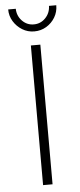

<svg xmlns="http://www.w3.org/2000/svg" viewBox="-56 -825 357 856"><g transform="rotate(-5 122.5 -397.0)"><path d="M101.4 0V-625H143.8V0ZM122.2 -686.1Q93.1 -686.1 68.8 -701Q44.4 -716 29.5 -740.3Q14.6 -764.6 14.6 -793.8H48.6Q49.3 -761.8 70.8 -739.6Q92.4 -717.4 122.9 -717.4Q153.5 -717.4 175 -739.6Q196.5 -761.8 197.2 -793.8H229.9Q229.9 -763.9 215.3 -739.6Q200.7 -715.3 176.4 -700.7Q152.1 -686.1 122.2 -686.1Z"/></g></svg>

Font: Afacad Flux ExtraLight
Style: Regular
Weight: 250
Designer: Kristian Moeller
Foundry: Dicotype
Version: Version 1.100